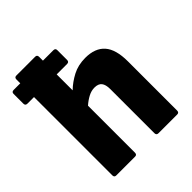

<svg xmlns="http://www.w3.org/2000/svg" viewBox="-193 -805 928 928"><g transform="rotate(-45 270.5 -341.5)"><path d="M68 0Q55 0 55 -14V-549H10Q-4 -549 -4 -563V-630Q-4 -643 10 -643H55V-669Q55 -683 68 -683H197Q210 -683 210 -669V-643H281Q295 -643 295 -630V-563Q295 -549 281 -549H210V-440Q239 -468 277 -488Q315 -508 364 -508Q431 -508 464.5 -470Q498 -432 498 -350V-14Q498 0 485 0H357Q343 0 343 -14V-316Q343 -346 331.5 -360.5Q320 -375 294 -375Q272 -375 250.5 -363.5Q229 -352 210 -335V-14Q210 0 197 0Z"/></g></svg>

Font: Sofia Sans Semi Condensed Black
Style: Regular
Weight: 900
Designer: Botio Nikoltchev, Ani Petrova
Foundry: lettersoup
Version: Version 4.100; ttfautohint (v1.8.4.7-5d5b)